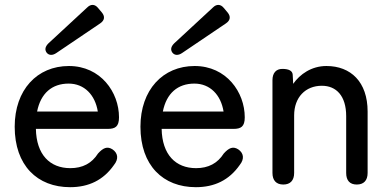

<svg xmlns="http://www.w3.org/2000/svg" viewBox="-20 -766 1614 797"><path d="M271 11C348 11 409 -18 453 -81C474 -107 469 -131 447 -146C425 -160 408 -152 387 -129C361 -88 323 -68 272 -68C187 -68 131 -124 129 -231H427C458 -231 474 -240 474 -279C474 -383 398 -492 266 -492C134 -492 41 -393 41 -240C41 -79 135 11 271 11ZM134 -303C149 -379 196 -419 265 -419C330 -419 375 -372 386 -303ZM174 -547C183 -536 198 -535 214 -546L396 -669C415 -682 416 -698 403 -714L387 -733C374 -749 357 -750 342 -735L181 -586C167 -572 165 -559 174 -547Z M793 11C870 11 931 -18 975 -81C996 -107 991 -131 969 -146C947 -160 930 -152 909 -129C883 -88 845 -68 794 -68C709 -68 653 -124 651 -231H949C980 -231 996 -240 996 -279C996 -383 920 -492 788 -492C656 -492 563 -393 563 -240C563 -79 657 11 793 11ZM656 -303C671 -379 718 -419 787 -419C852 -419 897 -372 908 -303ZM696 -547C705 -536 720 -535 736 -546L918 -669C937 -682 938 -698 925 -714L909 -733C896 -749 879 -750 864 -735L703 -586C689 -572 687 -559 696 -547Z M1156 0C1185 0 1201 -17 1201 -48V-287C1201 -362 1248 -410 1316 -410C1376 -410 1417 -368 1417 -284V-48C1417 -17 1432 0 1461 0C1490 0 1506 -17 1506 -48V-303C1506 -426 1436 -492 1335 -492C1273 -492 1225 -458 1197 -418L1195 -456C1194 -472 1179 -480 1152 -480C1126 -480 1111 -463 1111 -433V-48C1111 -17 1127 0 1156 0Z"/></svg>

Font: 寒蝉半圆体
Style: Regular
Weight: 400
Designer: Yoshimichi Ohira & Warren
Foundry: ChillType
Version: Version 1.800;Glyphs 3.1.1 (3135)